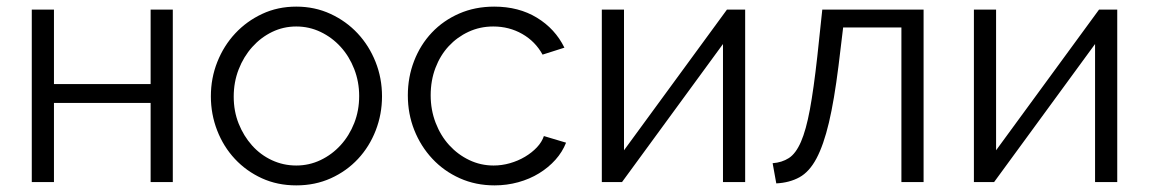

<svg xmlns="http://www.w3.org/2000/svg" viewBox="-20 -550 3472 580"><path d="M143 -296H435V-521H502V0H435V-239H143V0H76V-521H143Z M875 10Q818 10 771 -11.5Q724 -33 689.5 -70Q655 -107 636 -156Q617 -205 617 -259Q617 -314 636.5 -363Q656 -412 690.5 -449Q725 -486 772 -508Q819 -530 875 -530Q931 -530 978.5 -508Q1026 -486 1060.5 -449Q1095 -412 1114.5 -363Q1134 -314 1134 -259Q1134 -205 1115 -156Q1096 -107 1061.5 -70Q1027 -33 979.5 -11.5Q932 10 875 10ZM686 -258Q686 -214 701 -176.5Q716 -139 741.5 -110.5Q767 -82 801.5 -66Q836 -50 875 -50Q914 -50 948.5 -66.5Q983 -83 1009 -111.5Q1035 -140 1050 -178Q1065 -216 1065 -260Q1065 -303 1050 -341.5Q1035 -380 1009 -408.5Q983 -437 948.5 -453.5Q914 -470 875 -470Q836 -470 802 -453.5Q768 -437 742 -408Q716 -379 701 -340.5Q686 -302 686 -258Z M1212 -262Q1212 -317 1231 -366Q1250 -415 1284.5 -451.5Q1319 -488 1367 -509Q1415 -530 1473 -530Q1547 -530 1602 -496.5Q1657 -463 1685 -406L1619 -385Q1597 -425 1557.5 -447.5Q1518 -470 1470 -470Q1430 -470 1395.5 -454Q1361 -438 1335.5 -410.5Q1310 -383 1295.5 -345Q1281 -307 1281 -262Q1281 -218 1296 -179Q1311 -140 1337 -111.5Q1363 -83 1397.5 -66.5Q1432 -50 1471 -50Q1496 -50 1520.5 -57Q1545 -64 1566 -76.5Q1587 -89 1602 -105Q1617 -121 1623 -139L1690 -119Q1679 -91 1658 -67.5Q1637 -44 1608.5 -26.5Q1580 -9 1545.5 0.5Q1511 10 1474 10Q1417 10 1369 -11.5Q1321 -33 1286 -70.5Q1251 -108 1231.5 -157Q1212 -206 1212 -262Z M1865 -96 2176 -521H2231V0H2164V-417L1859 0H1798V-521H1865Z M2314 -57Q2342 -59 2363 -72.5Q2384 -86 2399.5 -121.5Q2415 -157 2426.5 -219Q2438 -281 2449 -380L2464 -521H2770V0H2703V-467H2527L2513 -351Q2500 -247 2484 -179.5Q2468 -112 2446.5 -71.5Q2425 -31 2395 -14.5Q2365 2 2325 4Z M2989 -96 3300 -521H3355V0H3288V-417L2983 0H2922V-521H2989Z"/></svg>

Font: PTCRaleway
Style: Regular
Weight: 400
Designer: Matt McInerney, Pablo Impallari, Rodrigo Fuenzalida
Foundry: Matt McInerney, Pablo Impallari, Rodrigo Fuenzalida
Version: Version 3.000g; ttfautohint (v1.5) -l 8 -r 28 -G 28 -x 14 -D